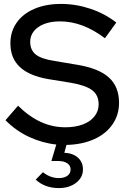

<svg xmlns="http://www.w3.org/2000/svg" viewBox="-20 -729 653 979"><path d="M280 230Q209 230 162 187L199 149Q236 179 280 179Q308 179 324 167Q340 155 340 135Q340 115 323 103.5Q306 92 277 92H242L267 8Q194 0 127 -31.5Q60 -63 8 -116L72 -190Q129 -134 188.5 -107Q248 -80 313 -80Q364 -80 402.5 -94.5Q441 -109 462 -136Q483 -163 483 -197Q483 -244 450 -269Q417 -294 341 -307L224 -326Q128 -343 80.5 -388Q33 -433 33 -508Q33 -568 65 -613.5Q97 -659 155.5 -684Q214 -709 291 -709Q367 -709 440.5 -684.5Q514 -660 573 -614L515 -534Q402 -620 286 -620Q240 -620 206 -607Q172 -594 153 -570.5Q134 -547 134 -516Q134 -473 163 -450.5Q192 -428 259 -418L372 -399Q483 -381 535 -334Q587 -287 587 -205Q587 -143 553.5 -94.5Q520 -46 459.5 -19Q399 8 319 10L308 50Q352 52 377.5 75Q403 98 403 135Q403 176 368 203Q333 230 280 230Z"/></svg>

Font: Red Hat Display Medium
Style: Regular
Weight: 500
Designer: Pentagram, MCKL
Foundry: Pentagram, MCKL
Version: Version 1.023